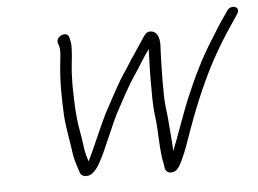

<svg xmlns="http://www.w3.org/2000/svg" viewBox="-44 -573 876 652"><g transform="rotate(-5 394.0 -247.0)"><path d="M169.1 -447 173.5 -433C175.4 -425 175 -411 172.5 -391C163.7 -317.5 165.7 -264.1 168.4 -200C171.7 -154.3 182.1 -106 187.5 -63C191.1 -43.4 199.7 -17.4 205.3 -1C210.9 11.9 230.2 16.2 247 4C265 -10.3 273.5 -28.8 285.9 -53C295.6 -72.5 337.4 -171.6 348.3 -192C370.3 -232.6 396 -282.1 420.1 -317C438 -343 455.8 -375 474.8 -400C473.9 -370.5 471.7 -325.8 472 -294C472.5 -253.1 471 -210.5 475.9 -175C483.9 -120.5 479.9 -55 492 -4C493 9.1 495.1 21.8 510.7 24C531.4 26.9 543.5 7.3 552.1 -12C570.2 -49.8 571.3 -59.1 592.9 -118C615.8 -182 637.4 -233.8 662.8 -287.5C696.2 -358.1 734.2 -419.4 774 -477L783.9 -492C800.7 -516.3 766.4 -528.1 751.9 -507L741.9 -492C724.9 -468.6 710 -444.5 693.3 -417C655.3 -358.8 621.2 -288.6 591.4 -217C575.3 -178.6 542.7 -84.1 527.6 -48C526.4 -79.3 523.4 -107.2 520.9 -141C518.9 -176.7 512.6 -202.7 512.4 -242C511.3 -291 513 -362.2 515.5 -414C514.9 -433.4 510 -459 483.3 -459C475.9 -459 469.1 -454.3 462.6 -445C447.8 -423.6 438.2 -407.2 422.9 -385C409.1 -366.9 401.3 -350.4 388 -332C363.2 -296.1 337.7 -245.5 314.2 -203C295.7 -168.9 254.6 -69.1 238 -38C233.6 -51 229.9 -64.1 227.4 -78C223.9 -106.3 219.2 -134.6 214 -164C209.8 -194.6 207.8 -225.1 207.1 -256L206.1 -298C206.2 -311.3 206.6 -325.3 207.1 -340C208.1 -367.9 218.7 -431 212.2 -451L208.8 -465C202.2 -486.5 162.1 -469.8 169.1 -447Z"/></g></svg>

Font: Just Breathe
Style: Obl5
Weight: 400
Foundry: Cannot Into Space Fonts
Version: Version 0.72